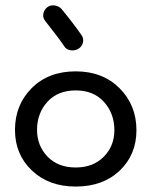

<svg xmlns="http://www.w3.org/2000/svg" viewBox="-20 -672 554 705"><path d="M258 13Q159 13 97 -46Q35 -105 35 -195Q35 -287 96.5 -348.5Q158 -410 258 -410Q357 -410 419 -348Q481 -286 481 -194Q481 -104 419.5 -45.5Q358 13 258 13ZM258 -57Q322 -57 361 -96.5Q400 -136 400 -194Q400 -255 362 -297.5Q324 -340 258 -340Q192 -340 154 -298Q116 -256 116 -195Q116 -137 154.5 -97Q193 -57 258 -57ZM216 -502Q196 -532 146 -595Q137 -606 139 -620.5Q141 -635 153 -645Q164 -654 180 -652Q196 -650 206 -639Q252 -583 280 -542Q288 -530 284.5 -515.5Q281 -501 268 -493Q255 -485 239 -487.5Q223 -490 216 -502Z"/></svg>

Font: Hoogli Semibold
Style: Regular
Weight: 600
Designer: Anand Singh Naorem
Foundry: Brand New Type
Version: Version 1.00 b007